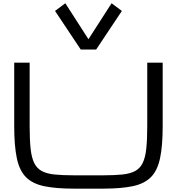

<svg xmlns="http://www.w3.org/2000/svg" viewBox="-20 -1131 1075 1167"><path d="M429.2 15.6Q319.3 15.6 248.5 0.7Q177.7 -14.2 137.9 -54.2Q98.1 -94.2 82.3 -169.4Q66.4 -244.6 66.4 -365.2V-750H160.2V-365.2Q160.2 -282.2 166 -227.5Q171.9 -172.9 188 -140.1Q204.1 -107.4 234.1 -91.3Q264.2 -75.2 312 -70.3Q359.9 -65.4 429.2 -65.4H606Q675.8 -65.4 723.4 -70.3Q771 -75.2 801 -91.3Q831.1 -107.4 847.2 -140.1Q863.3 -172.9 869.1 -227.5Q875 -282.2 875 -365.2V-750H968.8V-365.2Q968.8 -244.6 952.9 -169.4Q937 -94.2 897.2 -54.2Q857.4 -14.2 786.6 0.7Q715.8 15.6 606 15.6ZM470.7 -830.1 314.5 -1064.5 377 -1111.3 517.6 -892.6 658.2 -1111.3 720.7 -1064.5 564.5 -830.1Z"/></svg>

Font: Michroma
Style: Regular
Weight: 400
Designer: Vernon Adams
Foundry: Vernon Adams
Version: Version 1.100; ttfautohint (v1.8.4.7-5d5b);gftools[0.9.29]